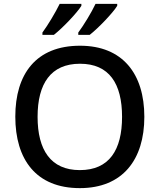

<svg xmlns="http://www.w3.org/2000/svg" viewBox="-20 -961 824 991"><path d="M585 -931V-941H473C452 -896 412 -831 384 -793V-781H443C489 -817 564 -896 585 -931ZM400 -931V-941H288C266 -896 227 -831 199 -793V-781H258C304 -817 379 -896 400 -931ZM725 -358C725 -580 613 -725 393 -725C166 -725 59 -579 59 -359C59 -138 166 10 392 10C613 10 725 -137 725 -358ZM174 -358C174 -529 242 -632 393 -632C544 -632 610 -529 610 -358C610 -187 544 -83 392 -83C242 -83 174 -187 174 -358Z"/></svg>

Font: Noto Sans Georgian Medium
Style: Regular
Weight: 500
Designer: Monotype Design Team, Akaki Razmadze
Foundry: Google LLC
Version: Version 2.005